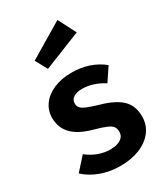

<svg xmlns="http://www.w3.org/2000/svg" viewBox="-206 -918 891 1024"><g transform="rotate(-30 239.5 -405.5)"><path d="M438 -482 384 -401Q317 -443 252 -443Q217 -443 198 -430Q179 -417 179 -395Q179 -379 187.5 -368Q196 -357 219.5 -347Q243 -337 290 -323Q374 -300 415 -261.5Q456 -223 456 -156Q456 -103 425.5 -64Q395 -25 343 -4.5Q291 16 227 16Q160 16 105 -4.5Q50 -25 11 -61L81 -139Q148 -87 223 -87Q263 -87 286.5 -102.5Q310 -118 310 -145Q310 -166 301 -178Q292 -190 268 -200.5Q244 -211 193 -225Q113 -247 74.5 -287.5Q36 -328 36 -388Q36 -433 62 -469Q88 -505 135.5 -525.5Q183 -546 246 -546Q358 -546 438 -482ZM378 -718 148 -626 108 -699 322 -827Z"/></g></svg>

Font: Wolseley Sans SemiBold
Style: Regular
Weight: 600
Designer: Carrois Corporate & Edenspiekermann AG
Foundry: Carrois Corporate GbR & Edenspiekermann AG
Version: Version 4.202